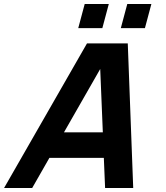

<svg xmlns="http://www.w3.org/2000/svg" viewBox="-123 -936 826 956"><path d="M266.6 -796H386.6L418.7 -916H298.7ZM478.6 -796H598.6L630.7 -916H510.7ZM400.3 0H540.3L513.2 -720H310.2L-102.7 0H37.3L123 -150H394ZM195.5 -277 376 -592.5 389 -277Z"/></svg>

Font: Manrope
Style: ExtraBoldItalic
Weight: 800
Italic angle: -15°
Designer: Mikhail Sharanda
Foundry: Mikhail Sharanda
Version: Version 4.502;hotconv 1.0.109;makeotfexe 2.5.65596